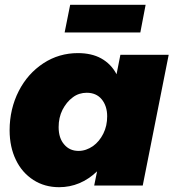

<svg xmlns="http://www.w3.org/2000/svg" viewBox="-20 -772 758 799"><path d="M119 -23C150 -3 186 7 226 7C285 7 338 -15 384 -59L372 0H574L682 -544H481L465 -463C450 -492 428 -514 401 -529C374 -544 341 -551 304 -551C252 -551 204 -537 161 -509C117 -480 83 -442 58 -393C33 -344 20 -289 20 -230C20 -183 29 -142 46 -107C63 -71 88 -43 119 -23ZM367 -164C348 -151 328 -144 307 -144C282 -144 262 -153 247 -171C232 -188 224 -212 224 -243C224 -269 229 -293 240 -315C251 -336 265 -354 283 -367C300 -380 320 -386 341 -386C367 -386 388 -377 403 -359C418 -341 426 -317 426 -288C426 -262 421 -238 410 -216C399 -194 385 -177 367 -164ZM272 -752 249 -637H564L586 -752Z"/></svg>

Font: Argentum Sans ExtraBold
Style: Italic
Weight: 800
Italic angle: -11.3°
Designer: Julieta Ulanovsky
Foundry: Julieta Ulanovsky
Version: Version 5.001;February 15, 2019;FontCreator 11.5.0.2425 64-b